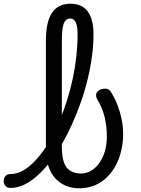

<svg xmlns="http://www.w3.org/2000/svg" viewBox="-125 -998 759 1037"><path d="M-68 17Q-87 17 -96 5.5Q-105 -6 -105 -20.5Q-105 -35 -96 -46.5Q-87 -58 -68 -58Q-39 -58 -10 -72Q19 -86 47.5 -112.5Q76 -139 103 -175.5Q130 -212 154.5 -257Q179 -302 200 -353.5Q221 -405 238.5 -461Q256 -517 268.5 -576Q281 -635 287.5 -695Q294 -755 294 -813Q294 -828 307 -835.5Q320 -843 337 -843Q354 -843 367 -835.5Q380 -828 380 -813Q380 -757 372 -696Q364 -635 349 -572.5Q334 -510 312.5 -448.5Q291 -387 265 -329Q239 -271 209 -219Q179 -167 145.5 -124Q112 -81 76.5 -49Q41 -17 4.5 0Q-32 17 -68 17ZM302 19Q264 19 231.5 5.5Q199 -8 174.5 -34Q150 -60 136.5 -100Q123 -140 123 -192V-778Q123 -880 156 -929Q189 -978 256 -978Q297 -978 324.5 -959.5Q352 -941 366 -904.5Q380 -868 380 -813Q380 -794 367 -785Q354 -776 337 -776Q320 -776 307 -785Q294 -794 294 -813Q294 -843 289.5 -861.5Q285 -880 276 -889Q267 -898 254 -898Q239 -898 228.5 -886.5Q218 -875 213.5 -847.5Q209 -820 209 -773V-206Q209 -166 215.5 -138Q222 -110 235 -93.5Q248 -77 267.5 -69Q287 -61 312 -61Q335 -61 355.5 -70Q376 -79 393.5 -96.5Q411 -114 424.5 -139Q438 -164 445 -194.5Q452 -225 452 -262Q452 -314 440.5 -364Q429 -414 401 -460Q391 -478 395 -491.5Q399 -505 412.5 -512Q426 -519 443 -519Q457 -519 465.5 -511.5Q474 -504 481 -490Q496 -466 509 -432.5Q522 -399 531 -358.5Q540 -318 540 -272Q540 -229 530.5 -187Q521 -145 502 -108Q483 -71 454.5 -42.5Q426 -14 388 2.5Q350 19 302 19Z"/></svg>

Font: Playwrite IT Trad
Style: Regular
Weight: 400
Designer: Veronika Burian, José Scaglione
Foundry: TypeTogether
Version: Version 1.002